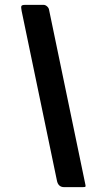

<svg xmlns="http://www.w3.org/2000/svg" viewBox="-20 -762 413 790"><path d="M244 8Q219 8 214 -20L69 -717Q66 -732 68 -737Q70 -742 84 -742H159Q167 -742 174 -735.5Q181 -729 182 -721L331 -4Q333 4 331.5 6Q330 8 320 8H244Z"/></svg>

Font: Libre Franklin ExtraBold
Style: Italic
Weight: 800
Italic angle: -8°
Designer: Pablo Impallari, Rodrigo Fuenzalida, Nhung Nguyen
Foundry: Impallari Type
Version: Version 3.000